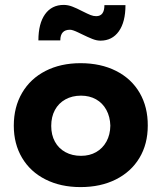

<svg xmlns="http://www.w3.org/2000/svg" viewBox="-20 -742 651 774"><path d="M35.6 -235.4Q35.6 -310.5 69.1 -367.7Q102.5 -424.8 163.6 -456.1Q224.6 -487.3 304.7 -487.3Q386.2 -487.3 448 -456.1Q509.8 -424.8 543 -367.7Q576.2 -310.5 575.7 -235.4Q575.7 -161.1 542 -105.2Q508.3 -49.3 447 -18.6Q385.7 12.2 304.7 12.2Q224.6 12.2 163.6 -18.6Q102.5 -49.3 69.1 -105.5Q35.6 -161.6 35.6 -235.4ZM424.8 -235.4Q423.8 -271.5 408.7 -299.1Q393.6 -326.7 367.2 -341.6Q340.8 -356.4 306.6 -356.4Q271 -356.4 243.7 -341.3Q216.3 -326.2 201.4 -298.6Q186.5 -271 186.5 -234.4Q186.5 -198.2 201.4 -170.9Q216.3 -143.6 243.7 -128.7Q271 -113.8 306.6 -113.8Q341.3 -113.8 367.7 -128.9Q394 -144 409.2 -171.6Q424.3 -199.2 424.8 -235.4ZM310.1 -604Q307.1 -605.5 295.4 -611.1Q283.7 -616.7 275.6 -619.4Q267.6 -622.1 262.2 -622.1Q223.1 -622.1 223.1 -579.1H134.8Q134.8 -647 161.6 -684.6Q188.5 -722.2 236.8 -722.2Q253.9 -722.2 271.2 -715.6Q288.6 -709 312 -696.8Q333.5 -686 345 -681.4Q356.4 -676.8 367.7 -676.8Q400.9 -676.8 400.9 -721.2H485.8Q485.8 -653.3 459 -615.7Q432.1 -578.1 384.8 -578.1Q369.6 -578.1 352.3 -585Q335 -591.8 310.1 -604Z"/></svg>

Font: Selawik
Style: Bold
Weight: 700
Designer: Aaron Bell
Foundry: Microsoft Corporation
Version: Version 1.01